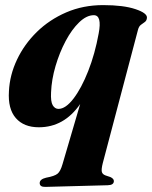

<svg xmlns="http://www.w3.org/2000/svg" viewBox="-20 -487 596 752"><path d="M157.5 245Q135.5 245.5 135.5 230Q135.5 215 160.5 209Q193.5 203 205.2 193.5Q217 184 225 155.5L294 -79.5Q231 11.5 132 11.5Q73.5 11.5 42 -24.5Q10.5 -60.5 15 -129.5Q18 -193 46.5 -253.2Q75 -313.5 124.2 -361.8Q173.5 -410 239.5 -438.5Q305.5 -467 384 -467Q463.5 -467 510.5 -451.2Q557.5 -435.5 555.5 -417Q554.5 -406 547.2 -400.8Q540 -395.5 532 -389.8Q524 -384 520.5 -370.5L382.5 152Q376.5 176 378.8 185.8Q381 195.5 393 200L412.5 206.5Q426 213 426 222Q426 238 402 238.5ZM180 -125.5Q178 -89 186.5 -74.8Q195 -60.5 209 -60.5Q237 -60.5 268 -101Q299 -141.5 325.5 -208.8Q352 -276 366.5 -356Q380 -427.5 347.5 -427.5Q319 -427.5 290 -399.5Q261 -371.5 237 -326.2Q213 -281 197.5 -228.2Q182 -175.5 180 -125.5Z"/></svg>

Font: Fraunces 72pt S000
Style: Bold Italic
Weight: 700
Italic angle: -16°
Version: Version 1.000; ttfautohint (v1.8.3)